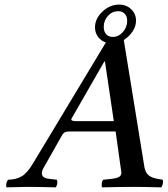

<svg xmlns="http://www.w3.org/2000/svg" viewBox="-20 -805 722 827"><path d="M310.1 -283.2H470.2L432.1 -540H429.2L289.1 -295.9Q287.1 -292 287.1 -290Q287.1 -283.2 310.1 -283.2ZM488.8 -756.8Q463.4 -756.8 445.1 -736.8Q426.8 -716.8 426.8 -689Q426.8 -669.4 437.3 -657.7Q447.8 -646 465.8 -646Q490.7 -646 509.3 -667Q527.8 -688 527.8 -715.8Q527.8 -734.4 517.3 -745.6Q506.8 -756.8 488.8 -756.8ZM389.2 -687Q389.2 -724.6 421.1 -754.9Q453.1 -785.2 493.2 -785.2Q524.4 -785.2 545.2 -765.1Q565.9 -745.1 565.9 -715.8Q565.9 -692.4 551.3 -669.9Q536.6 -647.5 513.2 -632.8L602.1 -85Q606.4 -61 620.6 -49.6Q634.8 -38.1 662.1 -34.2L681.2 -30.8Q683.1 -23.4 681.2 -13.7Q679.2 -3.9 674.8 2Q598.6 0 557.1 0Q500 0 419.9 2Q417 -2 418.2 -13.7Q419.4 -25.4 424.8 -30.8L457 -34.2Q481 -36.6 491.9 -42.5Q502.9 -48.3 502.9 -61Q502.9 -63.5 499 -88.9L478 -238.8H284.2Q267.1 -238.8 259.8 -235.4Q252.4 -231.9 247.1 -222.2L165 -77.1Q160.2 -68.4 160.2 -58.1Q160.2 -37.1 195.8 -34.2L225.1 -30.8Q228 -24.4 226.6 -14.4Q225.1 -4.4 220.2 2Q149.9 0 94.2 0Q80.1 0 7.8 2Q5.4 -5.4 7.3 -14.4Q9.3 -23.4 14.2 -30.8Q50.8 -31.7 74.2 -45.9Q97.7 -60.1 122.1 -101.1L436 -622.1Q415 -628.9 402.1 -646.5Q389.2 -664.1 389.2 -687Z"/></svg>

Font: Common Serif Medium
Style: Italic
Weight: 500
Italic angle: -12°
Designer: Philipp H. Poll, Khaled Hosny
Foundry: Stefan Peev, Context Ltd.
Version: Version 1.026